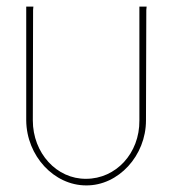

<svg xmlns="http://www.w3.org/2000/svg" viewBox="-20 -572 528 582"><path d="M59.5 -543V-552H81.2L80.3 -542L79.5 -207C79.5 -108 151.8 -29 241 -30C331.1 -30 403.5 -107 402.5 -207V-543V-552H424.5L423.5 -542L422.5 -207C422.5 -100 338.8 -9 241 -10C144.1 -10 60.5 -99 59.5 -207Z"/></svg>

Font: Nordica Plus
Style: NordicaClassicUltraLightCond
Weight: 300
Version: Version 1.01